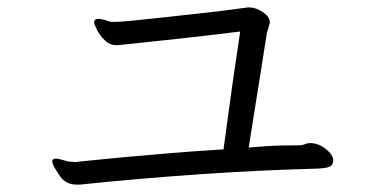

<svg xmlns="http://www.w3.org/2000/svg" viewBox="-20 -588 1040 518"><path d="M879 -155Q879 -143 869.5 -138.5Q860 -134 834 -133Q678 -129 513.5 -117.5Q349 -106 196 -90H187Q175 -90 165.5 -93.5Q156 -97 146 -107Q136 -121 128.5 -133.5Q121 -146 121 -153Q121 -156 123 -158Q127 -160 130 -160Q137 -160 145.5 -157.5Q154 -155 161 -153Q166 -152 171 -151.5Q176 -151 180 -151Q183 -151 186 -151Q189 -151 193 -152Q240 -157 304.5 -163Q369 -169 441.5 -175Q514 -181 583 -185Q588 -220 598 -295Q608 -370 628 -503Q548 -493 466 -484Q384 -475 307 -467Q304 -467 301 -466.5Q298 -466 295 -466Q276 -466 262.5 -479.5Q249 -493 241.5 -508Q234 -523 234 -527Q234 -532 237 -535Q241 -537 245 -537Q253 -537 261.5 -534.5Q270 -532 275 -530Q280 -529 284.5 -529Q289 -529 293 -529Q302 -529 334.5 -532Q367 -535 411 -540Q455 -545 502 -550Q549 -555 588.5 -560Q628 -565 649 -568H653Q670 -568 689 -555.5Q708 -543 708 -526Q708 -525 704 -512.5Q700 -500 700 -499Q693 -452 683.5 -394Q674 -336 665.5 -281.5Q657 -227 651 -190Q707 -195 744.5 -195.5Q782 -196 789 -196Q796 -196 802.5 -199Q809 -202 816 -202Q839 -202 859 -186Q879 -170 879 -156Z"/></svg>

Font: Moon Stars Kai T HW
Style: Regular
Weight: 400
Designer: GuiWonder
Version: Version 1.101